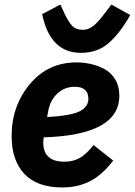

<svg xmlns="http://www.w3.org/2000/svg" viewBox="-20 -811 592 843"><path d="M335 -579Q200 -579 165 -749L245 -791L263 -752Q281 -714 297.5 -697Q314 -680 343 -680Q368 -680 389.5 -697Q411 -714 441 -754L469 -791L552 -745Q508 -667 458.5 -623Q409 -579 335 -579ZM253 12Q143 12 87 -47.5Q31 -107 31 -214Q31 -345 110.5 -441Q190 -537 316 -537Q348 -537 379 -530Q410 -523 439 -507.5Q468 -492 486 -462Q504 -432 504 -391Q504 -218 172 -208Q170 -196 170 -185Q170 -101 263 -101Q300 -101 328.5 -116.5Q357 -132 391 -174L477 -106Q429 -43 375.5 -15.5Q322 12 253 12ZM308 -430Q264 -430 232 -400.5Q200 -371 191 -320L187 -297Q292 -303 330 -322.5Q368 -342 368 -377Q368 -430 308 -430Z"/></svg>

Font: Aneliza
Style: Bold Italic
Weight: 700
Italic angle: -11.31°
Designer: Mike Abbink, Paul van der Laan, Pieter van Rosmalen
Foundry: Bold Monday
Version: Version 3.0